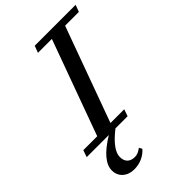

<svg xmlns="http://www.w3.org/2000/svg" viewBox="-319 -761 1102 1102"><g transform="rotate(-45 232.5 -210.0)"><path d="M-53.7 0 -39.1 -42H73.7L284.7 -621.1H171.9L187.5 -663.1H519.5L503.9 -621.1H392.1L181.2 -42H293L278.3 0H179.7Q81.1 77.1 81.1 133.8Q81.1 163.6 97.2 179.4Q113.3 195.3 143.1 195.3Q168.9 195.3 195.8 173.8L206.1 191.9Q186 215.8 155.8 229.5Q125.5 243.2 90.8 243.2Q47.9 243.2 21 219Q-5.9 194.8 -5.9 155.8Q-5.9 80.1 126 0Z"/></g></svg>

Font: Elstob 6pt Medium
Style: Italic
Weight: 500
Italic angle: -20°
Designer: Peter S. Baker
Version: Version 1.015